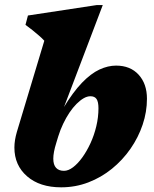

<svg xmlns="http://www.w3.org/2000/svg" viewBox="-20 -746 626 780"><path d="M208.5 -165Q202.5 -146 199.5 -130Q196.5 -114 196.5 -101.5Q196.5 -76.5 207.8 -64.2Q219 -52 240 -52Q257.5 -52 276.8 -66.5Q296 -81 314.2 -106.2Q332.5 -131.5 347.5 -164Q362.5 -196.5 371.2 -233Q380 -269.5 380 -306Q380 -332.5 372.2 -343.8Q364.5 -355 347.5 -355Q334 -355 319.8 -346.8Q305.5 -338.5 290.8 -323.8Q276 -309 262.2 -288.5Q248.5 -268 236.8 -243.5Q225 -219 216.5 -191.5ZM160 -580.5Q151 -590.5 138.2 -601.5Q125.5 -612.5 111.5 -623.8Q97.5 -635 83.5 -645L93.5 -683L373.5 -725.5H397.5L239 -308.5L237 -306.5Q276.5 -372 313 -409.8Q349.5 -447.5 384 -463.5Q418.5 -479.5 451.5 -479.5Q509.5 -479.5 543.2 -442.5Q577 -405.5 577 -345Q577 -291.5 559.5 -239.5Q542 -187.5 510 -141.5Q478 -95.5 434.5 -60.2Q391 -25 338.8 -5Q286.5 15 228.5 15Q141.5 15 90 -29.8Q38.5 -74.5 38.5 -146.5Q38.5 -161.5 41 -177.2Q43.5 -193 48.5 -210Z"/></svg>

Font: Newsreader ExtraBold
Style: Italic
Weight: 800
Italic angle: -17°
Designer: Hugues Gentile
Foundry: Production Type
Version: Version 1.003